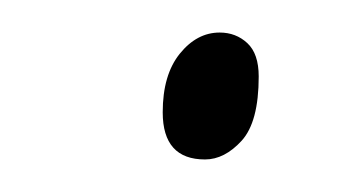

<svg xmlns="http://www.w3.org/2000/svg" viewBox="-20 -418 221 118"><path d="M106 -320Q80 -320 80 -349Q80 -372 90.5 -385Q101 -398 115 -398Q125 -398 132 -391.5Q139 -385 139 -371Q139 -343 128.5 -331.5Q118 -320 106 -320Z"/></svg>

Font: Noto Serif Thin
Style: Italic
Weight: 100
Italic angle: -12°
Designer: Monotype Design Team
Foundry: Monotype Imaging Inc.
Version: Version 2.014; ttfautohint (v1.8.4.7-5d5b)